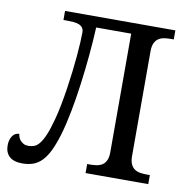

<svg xmlns="http://www.w3.org/2000/svg" viewBox="-80 -793 863 878"><g transform="rotate(10 351.0 -353.5)"><path d="M80.1 6.8Q40 6.8 20 -11.5Q0 -29.8 0 -63Q0 -88.9 11.7 -106.4Q23.4 -124 43.9 -124Q43.9 -117.2 46.9 -109.1Q49.8 -101.1 55.9 -94Q62 -86.9 71.3 -82Q80.6 -77.1 92.8 -77.1Q106.4 -77.1 119.1 -81.3Q131.8 -85.4 144 -100.1Q156.2 -114.7 168.2 -142.6Q180.2 -170.4 192.9 -217.8Q201.7 -250 209 -288.1Q216.3 -326.2 222.4 -366.2Q228.5 -406.2 233.2 -445.6Q237.8 -484.9 241 -520Q244.1 -555.2 245.6 -584Q247.1 -612.8 247.1 -630.9Q247.1 -644.5 240.7 -652.8Q234.4 -661.1 223.4 -665.3Q212.4 -669.4 198 -670.7Q183.6 -671.9 167 -671.9H151.9V-713.9H664.1V-671.9H650.9Q633.8 -671.9 618.9 -669.4Q604 -667 593 -659.4Q582 -651.9 575.4 -637.7Q568.8 -623.5 568.8 -600.1V-113.8Q568.8 -90.3 575.4 -76.2Q582 -62 593 -54.4Q604 -46.9 618.9 -44.4Q633.8 -42 650.9 -42H664.1V0H373V-42H386.2Q402.8 -42 417.7 -44.4Q432.6 -46.9 443.8 -54.4Q455.1 -62 461.4 -76.2Q467.8 -90.3 467.8 -113.8V-664.1H305.2Q302.2 -601.6 295.9 -533Q289.6 -464.4 280.5 -396.7Q271.5 -329.1 259.5 -266.8Q247.6 -204.6 232.9 -154.8Q219.2 -109.4 204.3 -78.4Q189.5 -47.4 171.1 -28.3Q152.8 -9.3 130.4 -1.2Q107.9 6.8 80.1 6.8Z"/></g></svg>

Font: Droid Serif
Style: Regular
Weight: 400
Designer: Monotype Design team
Foundry: Monotype Imaging Inc.
Version: Version 1.03